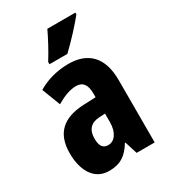

<svg xmlns="http://www.w3.org/2000/svg" viewBox="-189 -927 858 967"><g transform="rotate(-30 240.0 -444.0)"><path d="M407 -822V-832H244C223 -788 197 -738 164 -685V-672H268C316 -717 380 -787 407 -822ZM247 -626C182 -626 119 -609 68 -578L109 -471C156 -498 191 -510 225 -510C264 -510 282 -483 282 -434V-412L211 -409C92 -404 28 -349 28 -232C28 -142 64 -56 157 -56C223 -56 261 -83 295 -139H298L321 -66H426V-429C426 -562 360 -626 247 -626ZM248 -315 282 -317V-267C282 -209 255 -171 218 -171C188 -171 173 -190 173 -234C173 -284 198 -313 248 -315Z"/></g></svg>

Font: Noto Sans Malayalam UI ExtraCondensed ExtraBold
Style: Regular
Weight: 800
Width: 2
Designer: Jelle Bosma - Monotype Design Team
Foundry: Monotype Imaging Inc.
Version: Version 2.104